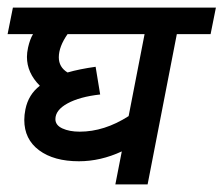

<svg xmlns="http://www.w3.org/2000/svg" viewBox="-44 -486 589 506"><path d="M422 -396 345 0H260L277 -87Q221 -61 164 -61Q98 -61 59 -90Q20 -119 20 -170Q20 -183 23 -198Q31 -237 61 -260Q27 -294 27 -336Q27 -347 30 -361Q35 -383 43 -396H-24L-10 -466H525L511 -396ZM134 -396Q111 -363 111 -335Q111 -309 134 -295Q165 -304 208 -310L220 -237Q166 -231 134 -213.5Q102 -196 102 -172Q102 -156 120.5 -147.5Q139 -139 166 -139Q231 -139 295 -180L337 -396Z"/></svg>

Font: Cambay Devanagari
Style: Bold Italic
Weight: 700
Designer: Pooja Saxena
Foundry: Pooja Saxena
Version: Version 1.005;PS 001.005;hotconv 1.0.70;makeotf.lib2.5.58329